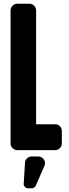

<svg xmlns="http://www.w3.org/2000/svg" viewBox="-20 -811 375 1037"><path d="M314 -36Q314 -22 303.5 -11Q293 0 277 0H73Q59 0 48 -11Q37 -22 37 -36V-754Q37 -769 48 -780Q59 -791 73 -791H138Q154 -791 164.5 -780Q175 -769 175 -754V-140H277Q293 -140 303.5 -129.5Q314 -119 314 -103ZM222 80 174 190Q173 194 169 198Q167 200 162.5 203Q158 206 152 206H131Q122 206 115 199Q108 192 108 184L115 68Q115 54 126 44Q137 34 151 34H186Q201 34 212 44.5Q223 55 223 70Q223 73 222 80Z"/></svg>

Font: H.H. Samuel
Style: Regular
Weight: 900
Width: 1
Designer: deFharo
Foundry: deFharo
Version: Version 1.009